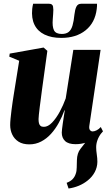

<svg xmlns="http://www.w3.org/2000/svg" viewBox="-20 -774 591 1046"><path d="M353.5 253 343 222Q365 213.5 376.2 201.2Q387.5 189 392.5 173Q398 158.5 398 138.5Q398 118.5 399 98.5Q400 60 418.2 37.2Q436.5 14.5 451 -5L532 -48.5Q518 -30.5 510.8 -10.2Q503.5 10 504 30.5Q504 45.5 507.2 66.8Q510.5 88 510.5 108Q510 137.5 496.2 163.5Q482.5 189.5 458 209Q436.5 226.5 409.5 237.8Q382.5 249 353.5 253ZM140 12.5Q104 12.5 81 -2.2Q58 -17 46.8 -40.8Q35.5 -64.5 35.5 -92.5Q35.5 -107 37.5 -128Q39.5 -149 42.5 -172.8Q45.5 -196.5 48.8 -219Q52 -241.5 55 -259L84.5 -443L30.5 -465.5L33 -482L217.5 -515L238 -497L208.5 -283Q206 -263.5 202.8 -238.8Q199.5 -214 196.5 -190.8Q193.5 -167.5 191.8 -149.8Q190 -132 190 -125.5Q190 -112.5 192.2 -103Q194.5 -93.5 200.8 -88.2Q207 -83 219 -83Q241.5 -83 264 -106.5Q286.5 -130 305.8 -165.8Q325 -201.5 338 -238L379.5 -502.5H528L466.5 -88Q464.5 -72 470.5 -65Q476.5 -58 484.5 -58Q494 -58 506.2 -64Q518.5 -70 529 -82L541 -58.5Q526 -39 502.5 -23.2Q479 -7.5 450.8 2Q422.5 11.5 392 11.5Q352.5 11.5 334.5 -5.8Q316.5 -23 316.5 -51.5Q316.5 -57.5 318 -70.8Q319.5 -84 322 -101.5Q324.5 -119 327.5 -137.8Q330.5 -156.5 333 -173H331Q318.5 -138 300.2 -104.8Q282 -71.5 258 -45Q234 -18.5 204.2 -3Q174.5 12.5 140 12.5ZM247.5 -753.5Q266 -753.5 269 -738.2Q272 -723 269.5 -697Q269 -692.5 268.5 -683.5Q268 -674.5 267.5 -670Q264 -629.5 274 -609.2Q284 -589 316.5 -589Q340.5 -589 354.2 -600Q368 -611 375 -634.8Q382 -658.5 385.5 -695Q388.5 -722 396.2 -737.8Q404 -753.5 422 -753.5H508.5Q509 -747.5 508.5 -740.8Q508 -734 507 -725Q498 -650.5 446.5 -609Q395 -567.5 314 -567.5Q259.5 -567.5 222 -586Q184.5 -604.5 167.5 -639.8Q150.5 -675 155.5 -725.5Q156.5 -732.5 157.5 -739.5Q158.5 -746.5 160.5 -753.5Z"/></svg>

Font: Merriweather 144pt ExtraBold
Style: Italic
Weight: 800
Italic angle: -7.8°
Version: Version 2.101